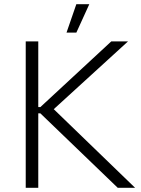

<svg xmlns="http://www.w3.org/2000/svg" viewBox="-20 -898 672 918"><path d="M407 -878H345L298 -742H345ZM103 0H163V-356H173L543 0H626L237 -376L592 -700H512L173 -386H163V-700H103Z"/></svg>

Font: Fixel Display Light
Style: Regular
Weight: 300
Designer: AlfaBravo + MacPaw
Foundry: Kyrylo Tkachov, Marchela Mozhyna, Serhii Makarenko, Maria Weinstein, Zakhar Kryvoshyya
Version: Version 1.211